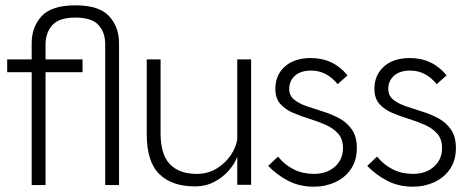

<svg xmlns="http://www.w3.org/2000/svg" viewBox="-20 -695 1754 721"><path d="M263 -629Q202 -629 176.5 -600.5Q151 -572 151 -527V-472H290V-424H151V0H99V-424H7V-472H99V-533Q99 -594 136.5 -634.5Q174 -675 263 -675Q352 -675 389.5 -634.5Q427 -594 427 -533V0H375V-529Q375 -574 349.5 -601.5Q324 -629 263 -629Z M923 -472V-1H871V-107Q862 -81 839.5 -55Q817 -29 784.5 -12Q752 5 713 5Q625 5 578 -41.5Q531 -88 531 -192V-472H583V-194Q583 -115 618 -78.5Q653 -42 719 -42Q761 -42 794 -62.5Q827 -83 847 -113Q867 -143 871 -172V-472Z M1159 6Q1104 6 1061.5 -16.5Q1019 -39 987 -72L1024 -107Q1049 -76 1083 -59Q1117 -42 1159 -42Q1207 -42 1237.5 -69Q1268 -96 1268 -139Q1268 -173 1249.5 -193.5Q1231 -214 1202.5 -226.5Q1174 -239 1141.5 -249Q1109 -259 1080 -271.5Q1051 -284 1032.5 -305Q1014 -326 1014 -361Q1014 -413 1049.5 -445Q1085 -477 1147 -477Q1232 -477 1285 -412L1248 -379Q1206 -430 1149 -430Q1109 -430 1087.5 -410.5Q1066 -391 1066 -361Q1066 -336 1084.5 -321Q1103 -306 1132 -296Q1161 -286 1193.5 -276Q1226 -266 1254.5 -250.5Q1283 -235 1301.5 -208.5Q1320 -182 1320 -139Q1320 -93 1298 -60.5Q1276 -28 1239 -11Q1202 6 1159 6Z M1531 6Q1476 6 1433.5 -16.5Q1391 -39 1359 -72L1396 -107Q1421 -76 1455 -59Q1489 -42 1531 -42Q1579 -42 1609.5 -69Q1640 -96 1640 -139Q1640 -173 1621.5 -193.5Q1603 -214 1574.5 -226.5Q1546 -239 1513.5 -249Q1481 -259 1452 -271.5Q1423 -284 1404.5 -305Q1386 -326 1386 -361Q1386 -413 1421.5 -445Q1457 -477 1519 -477Q1604 -477 1657 -412L1620 -379Q1578 -430 1521 -430Q1481 -430 1459.5 -410.5Q1438 -391 1438 -361Q1438 -336 1456.5 -321Q1475 -306 1504 -296Q1533 -286 1565.5 -276Q1598 -266 1626.5 -250.5Q1655 -235 1673.5 -208.5Q1692 -182 1692 -139Q1692 -93 1670 -60.5Q1648 -28 1611 -11Q1574 6 1531 6Z"/></svg>

Font: Lil Grotesk Light
Style: Regular
Weight: 300
Designer: Bastien Sozeau
Foundry: NBR — Bastien Sozeau
Version: Version 3.003; ttfautohint (v1.8.4.7-5d5b);gftools[0.9.33]